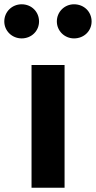

<svg xmlns="http://www.w3.org/2000/svg" viewBox="-74 -875 447 895"><path d="M27 -855C-18 -855 -54 -820 -54 -775C-54 -731 -18 -696 27 -696C73 -696 108 -731 108 -775C108 -820 73 -855 27 -855ZM271 -855C227 -855 191 -820 191 -775C191 -731 227 -696 271 -696C318 -696 353 -731 353 -775C353 -820 318 -855 271 -855ZM227 -572H73V0H227Z"/></svg>

Font: Glow Sans SC Normal
Style: Bold
Weight: 700
Designer: Ryoko NISHIZUKA (kana, bopomofo & ideographs); Paul D. Hunt (Latin, Greek & Cyrillic); Sandoll Communications, Soo-young
Version: Version 0.93